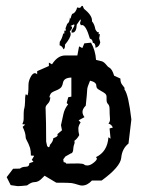

<svg xmlns="http://www.w3.org/2000/svg" viewBox="-20 -632 484 658"><path d="M198.2 -76.2Q206.1 -75.7 206.5 -71.3L249.5 -71.8Q265.6 -71.3 268.6 -68.1Q271.5 -64.9 279.3 -64.9Q289.1 -64.9 300.5 -74Q312 -83 312 -88.4Q312 -91.3 308.6 -93.3Q348.1 -111.8 351.6 -161.6L358.9 -156.7L355.5 -191.9L366.7 -194.8Q362.3 -205.6 351.6 -208.5Q356.9 -214.8 356.9 -221.2V-225.1Q355.5 -242.7 355.5 -257.8Q355.5 -270.5 350.3 -275.4Q345.2 -280.3 345.2 -290V-299.8Q345.2 -307.1 340.3 -311.3Q335.4 -315.4 328.9 -318.8Q322.3 -322.3 316.2 -326.4Q310.1 -330.6 310.1 -338.4Q310.1 -350.6 288.6 -355.5Q278.8 -333 278.8 -324.5Q278.8 -315.9 273.9 -270Q262.7 -258.8 262.7 -248.5Q262.7 -239.7 269.5 -230.5L249.5 -219.7L256.3 -212.4Q248.5 -201.2 248.5 -190.9Q248.5 -179.7 251.5 -168.9Q244.6 -156.2 234.9 -149.4L235.8 -142.6Q231.4 -129.9 231.4 -125Q231 -106.9 223.1 -106.4L204.1 -95.7L196.8 -85.9ZM146 -127.4Q150.9 -127.9 150.9 -135.3Q162.6 -147.9 162.6 -158.2Q177.7 -163.6 177.7 -168.9Q177.7 -170.4 176.3 -171.9L192.4 -185.5L189 -203.1Q193.4 -222.7 197.3 -241Q201.2 -259.3 213.4 -274.4L208.5 -278.8L213.9 -298.8L224.6 -300.8V-366.2Q199.2 -365.7 195.8 -348.6Q193.4 -334.5 186 -329.3Q178.7 -324.2 171.1 -321.5Q163.6 -318.8 157.7 -314.9Q151.9 -311 148.9 -297.9L152.3 -299.3Q152.3 -285.2 144.3 -277.1Q136.2 -269 136.2 -263.2V-261.2Q138.2 -215.8 138.2 -146.5L141.6 -131.3ZM16.6 2.4 2.9 -24.9 24.9 -53.7 48.3 -54.2Q55.7 -60.5 68.1 -60.5Q80.6 -60.5 80.6 -72.8L94.7 -77.6Q92.3 -81.1 88.9 -84L97.2 -98.1L85.9 -99.1Q85.9 -115.2 83 -125Q78.6 -138.7 70.8 -152.8Q67.9 -157.7 67.9 -162.1Q67.9 -176.3 57.6 -197.3L66.4 -205.1L56.6 -206.5Q61 -215.8 61 -224.1Q61 -251 62 -255.4Q65.9 -269 65.9 -284.7Q65.9 -309.1 69.3 -309.1L73.2 -305.2Q77.6 -305.2 77.6 -341.3Q77.6 -354 84.7 -367.7Q91.8 -381.3 99.6 -381.3Q103.5 -381.3 107.4 -377.4V-388.2L147.5 -405.8V-417.5L158.2 -411.6Q177.7 -441.9 203.1 -441.9H245.1L251 -473.1L262.2 -467.3L269 -483.4L292 -485.8Q307.1 -459 309.1 -426.8L329.1 -421.9Q336.4 -419.9 346.2 -407.7Q349.6 -402.8 354.5 -400.4Q364.3 -395.5 371.1 -372.6L392.6 -362.8Q392.6 -349.6 397.9 -342.8Q403.3 -335.9 406.7 -331.1V-325.2Q420.4 -307.6 430.2 -222.7L420.4 -140.1Q398.4 -122.6 395.5 -91.3Q392.6 -60.1 328.1 -13.2H294.9Q279.3 3.9 261.2 3.9Q255.9 3.9 250.5 2Q233.4 -3.4 225.6 -4.6Q217.8 -5.9 172.9 -5.9L132.8 -29.8Q131.3 -28.8 123 -20Q111.3 -7.8 97.7 -7.8Q87.4 -7.8 72.8 3.4Q51.3 5.9 40.5 5.9ZM197.7 -462.8Q193.4 -474.2 184.2 -476.8L184.8 -488.5Q192.4 -499 196.7 -517.1H200.4L200.6 -526.9L206.1 -527.2L204.5 -534.8L210.4 -550.7Q218.2 -553.9 219.7 -572.6L223.2 -566.9L223.1 -569.4Q223.1 -577 227.2 -584.3Q239.7 -587.8 244.5 -606.6L251.2 -605Q256.8 -605 259.6 -611.6H263.5L267.6 -602.1Q295.3 -579.9 295.3 -562.1L295.1 -559Q303.5 -550.1 306.8 -531.7Q312.1 -521.2 316.6 -521.2L319.3 -522.1Q318 -519 318 -516.1Q318 -514.2 319.3 -514.2L322.7 -515.5L319.9 -500.9L323.6 -486.9Q320.5 -471.7 307.4 -468.2Q307.4 -484.7 298.1 -485.3Q297.1 -498 288.1 -499.6Q274.6 -546.3 260.9 -546.3L257.2 -545.3L254.1 -552.6Q257 -561.2 257 -564L256.5 -565.3Q254.5 -565.3 243 -547.5Q242 -520.2 228.1 -520.2L225.2 -520.6V-526.9Q235 -541.8 235 -545.9Q235 -548.2 233 -548.2L221.3 -542.8Q227 -541.8 227 -537.7Q227 -532.6 219.1 -523.7Q222.3 -520.6 222.3 -515.5Q222.3 -502.5 202.5 -478.7L202.7 -474.9Q202.7 -466.3 197.7 -462.8Z"/></svg>

Font: Truetypewriter PolyglOTT
Style: Regular
Weight: 400
Designer: Sergey Beatoff a.k.a. Sam_T
Version: Version 3.76